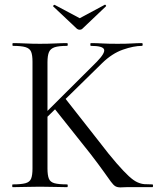

<svg xmlns="http://www.w3.org/2000/svg" viewBox="-20 -812 690 833"><path d="M121 -81V-544Q121 -573 115 -587.5Q109 -602 90.5 -607.5Q72 -613 36 -613Q34 -613 34 -619Q34 -625 36 -625Q60 -625 90 -623.5Q120 -622 153 -622Q189 -622 218.5 -623.5Q248 -625 271 -625Q274 -625 274 -619Q274 -613 271 -613Q235 -613 217 -607Q199 -601 192.5 -586Q186 -571 186 -542V-81Q186 -52 192 -37Q198 -22 216.5 -17Q235 -12 271 -12Q274 -12 274 -6Q274 0 271 0Q247 0 218 -1Q189 -2 153 -2Q120 -2 89.5 -1Q59 0 35 0Q33 0 33 -6Q33 -12 35 -12Q71 -12 90 -17Q109 -22 115 -37Q121 -52 121 -81ZM372 -145 213 -345 263 -385 409 -199Q454 -140 485.5 -104Q517 -68 538 -48.5Q559 -29 575.5 -21.5Q592 -14 607 -13Q622 -12 641 -12Q644 -12 644 -6Q644 0 641 0Q596 0 569 0Q542 0 529 0Q520 0 514.5 0.5Q509 1 503 1Q489 1 480.5 -4Q472 -9 461 -24Q450 -39 429.5 -68Q409 -97 372 -145ZM142 -287 400 -544Q437 -582 431.5 -597.5Q426 -613 374 -613Q372 -613 372 -619Q372 -625 374 -625Q399 -625 424 -623.5Q449 -622 490 -622Q529 -622 552 -623.5Q575 -625 596 -625Q599 -625 599 -619Q599 -613 596 -613Q560 -613 513 -596.5Q466 -580 423 -538L167 -287ZM314 -687 211 -784Q209 -786 212.5 -789Q216 -792 217 -791L326 -733L434 -791Q436 -793 439 -789.5Q442 -786 439 -784L337 -687Q333 -683 326 -683Q319 -683 314 -687Z"/></svg>

Font: Cormorant Garamond Light
Style: Regular
Weight: 400
Version: Version 4.001